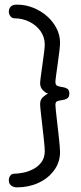

<svg xmlns="http://www.w3.org/2000/svg" viewBox="-20 -788 349 828"><path d="M53 20Q38 20 28 12Q18 4 18 -10Q18 -16 20 -22.5Q22 -29 27.5 -34Q33 -39 43 -39Q59 -39 81 -43.5Q103 -48 124 -59Q145 -70 159 -89Q173 -108 173 -136Q173 -149 170 -178.5Q167 -208 163 -242Q159 -276 156 -303.5Q153 -331 153 -340Q153 -358 165.5 -369.5Q178 -381 188 -384Q178 -386 165.5 -398.5Q153 -411 153 -429Q153 -436 156 -458.5Q159 -481 163 -509Q167 -537 170 -561Q173 -585 173 -596Q173 -628 155 -653.5Q137 -679 107 -694Q77 -709 43 -709Q31 -709 24.5 -718.5Q18 -728 18 -738Q18 -750 26 -759Q34 -768 53 -768Q90 -768 123.5 -754.5Q157 -741 183 -718Q209 -695 224 -665.5Q239 -636 239 -604Q239 -592 236 -567Q233 -542 229 -514Q225 -486 222 -463.5Q219 -441 219 -434Q219 -421 228 -417.5Q237 -414 249 -412.5Q261 -411 270 -405.5Q279 -400 279 -385Q279 -369 270 -363.5Q261 -358 249 -356.5Q237 -355 228 -352Q219 -349 219 -336Q219 -329 221 -310Q223 -291 226 -265Q229 -239 232 -212.5Q235 -186 237 -164.5Q239 -143 239 -133Q239 -88 213 -53Q187 -18 145 1Q103 20 53 20Z"/></svg>

Font: Dosis
Style: Regular
Weight: 400
Designer: EdgarTolentino, PabloImpallari, IginoMarini
Foundry: EdgarTolentino, PabloImpallari, IginoMarini
Version: Version 3.001; ttfautohint (v1.8.2)